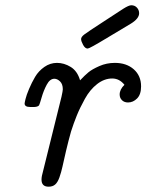

<svg xmlns="http://www.w3.org/2000/svg" viewBox="-20 -702 554 727"><path d="M73.2 -310.1Q73.2 -313 76.7 -327.4Q80.1 -341.8 90.1 -365.5Q100.1 -389.2 113 -411.1Q126 -433.1 147.9 -448.5Q169.9 -463.9 195.8 -463.9Q222.7 -463.9 247.8 -448.5Q272.9 -433.1 283.2 -397.9Q301.3 -417 315.2 -428.5Q329.1 -439.9 356.4 -451.9Q383.8 -463.9 415 -463.9Q459 -463.9 486.6 -439.5Q514.2 -415 514.2 -375Q514.2 -344.2 499 -329.1Q483.9 -314 464.8 -314Q450.7 -314 441.9 -322.5Q433.1 -331.1 433.1 -344.2Q433.1 -363.3 451.2 -380.9Q432.1 -404.8 404.8 -404.8Q375 -404.8 347.9 -383.8Q320.8 -362.8 301.5 -327.9Q282.2 -293 270.5 -263.9Q258.8 -234.9 249 -204.1Q239.3 -169.9 230.2 -131.3Q221.2 -92.8 216.6 -71.3Q211.9 -49.8 205.1 -30.5Q198.2 -11.2 188.7 -3.2Q179.2 4.9 164.1 4.9Q137.2 4.9 137.2 -22Q137.2 -34.2 143.1 -54.2L212.9 -335.9Q217.8 -357.9 217.8 -363.8Q217.8 -383.8 207.3 -393.8Q196.8 -403.8 186 -403.8Q168.9 -403.8 157 -381.3Q145 -358.9 137.5 -332.5Q129.9 -306.2 127.9 -303.2Q123 -297.4 109.9 -296.9H94.2Q73.2 -296.9 73.2 -310.1ZM375 -622.1Q418 -649.9 446.8 -668.9Q467.8 -682.1 477.1 -682.1Q490.2 -682.1 498.5 -673.1Q506.8 -664.1 506.8 -651.9Q506.8 -631.8 476.1 -612.8Q436 -588.9 384.8 -558.1Q318.8 -518.1 312 -518.1Q302.2 -518.1 294.7 -532Q287.1 -545.9 287.1 -554Q287.1 -562 298.6 -571Q310.1 -580.1 375 -622.1Z"/></svg>

Font: CMU Concrete
Style: Italic
Weight: 500
Italic angle: -14.04°
Version: Version 0.7.0